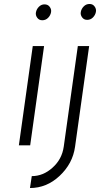

<svg xmlns="http://www.w3.org/2000/svg" viewBox="-20 -732 504 967"><path d="M372 -500 301 7Q292 70 245 112Q198 155 140 155L131 215Q215 215 280 154Q313 123 332.5 86.5Q352 50 358 7L429 -500ZM463 -672Q466 -687 456 -700Q447 -712 431 -712Q414 -712 402 -700Q390 -688 387 -672Q384 -657 394 -644Q403 -632 419 -632Q436 -632 448 -644Q460 -656 463 -672ZM237 -670Q240 -685 230 -698Q221 -710 204 -710Q188 -710 176 -698Q164 -686 161 -670Q158 -655 168 -642Q177 -630 193 -630Q210 -630 222 -642Q234 -654 237 -670ZM75 0H132L202 -500H145Z"/></svg>

Font: Unageo
Style: Light-Italic
Weight: 300
Designer: Richard Sepsi
Foundry: Richard Sepsi
Version: Version 2.000